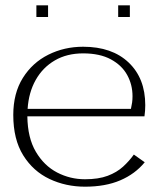

<svg xmlns="http://www.w3.org/2000/svg" viewBox="-20 -689 607 723"><path d="M525 -78Q489 -34 433 -10Q377 14 300 14Q228 14 166.5 -15Q105 -44 67.5 -104Q30 -164 30 -256Q30 -338 66 -395.5Q102 -453 162 -483Q222 -513 293 -513Q402 -513 464.5 -453.5Q527 -394 527 -293Q527 -272 524 -251H83Q84 -170 115 -117.5Q146 -65 195 -39.5Q244 -14 300 -14Q351 -14 385.5 -27Q420 -40 443.5 -61.5Q467 -83 484 -107ZM293 -488Q232 -488 186.5 -461.5Q141 -435 114.5 -388Q88 -341 84 -279H473Q476 -292 477.5 -303Q479 -314 479 -327Q479 -370 459 -406.5Q439 -443 397.5 -465.5Q356 -488 293 -488ZM117 -625V-669H161V-625ZM425 -625V-669H469V-625Z"/></svg>

Font: Panamera Light
Style: Regular
Weight: 300
Designer: Bastien Sozeau
Foundry: NBR — Bastien Sozeau
Version: Version 3.002; ttfautohint (v1.8.4.7-5d5b);gftools[0.9.33]